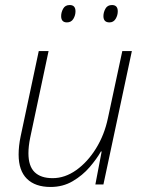

<svg xmlns="http://www.w3.org/2000/svg" viewBox="-20 -733 571 763"><path d="M181 10Q120 10 87 -22.5Q54 -55 54 -119Q54 -136 56 -154Q58 -172 62 -191L134 -530H173L100 -186Q93 -152 93 -124Q93 -73 117.5 -49Q142 -25 189 -25Q238 -25 283 -57Q328 -89 361.5 -143Q395 -197 409 -264L466 -530H504L391 0H359L384 -131H381Q364 -101 336 -68.5Q308 -36 269 -13Q230 10 181 10ZM415 -644Q391 -644 391 -669Q391 -684 399 -698.5Q407 -713 425 -713Q448 -713 448 -688Q448 -672 439.5 -658Q431 -644 415 -644ZM246 -644Q223 -644 223 -669Q223 -684 231 -698.5Q239 -713 257 -713Q280 -713 280 -688Q280 -672 271.5 -658Q263 -644 246 -644Z"/></svg>

Font: Noto Sans Disp ExtLt
Style: Italic
Weight: 200
Italic angle: -12°
Designer: Monotype Design Team
Foundry: Monotype Imaging Inc.
Version: Version 2.000;GOOG;noto-source:20170915:90ef993387c0